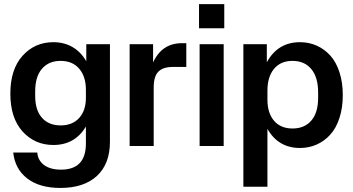

<svg xmlns="http://www.w3.org/2000/svg" viewBox="-20 -717 1734 943"><path d="M276.9 206.1Q174.3 206.1 114 159.7Q53.7 113.3 44.9 32.2H163.1Q166 70.8 196.5 93.5Q227.1 116.2 279.8 116.2Q401.9 116.2 401.9 -12.2V-95.2Q347.7 -4.9 242.2 -4.9Q150.9 -4.9 90.8 -71.3Q30.8 -137.7 30.8 -256.8Q30.8 -376.5 90.8 -443.1Q150.9 -509.8 242.2 -509.8Q295.4 -509.8 336.7 -485.6Q377.9 -461.4 403.8 -416V-500H520V-21Q520 87.9 456.1 147Q392.1 206.1 276.9 206.1ZM152.8 -245.1Q152.8 -176.3 186 -138.7Q219.2 -101.1 277.8 -101.1Q335.9 -101.1 368.9 -137.7Q401.9 -174.3 401.9 -236.8V-275.9Q401.9 -341.3 368.9 -379.6Q335.9 -418 277.8 -418Q219.2 -418 186 -379.2Q152.8 -340.3 152.8 -269Z M616.7 0V-500H731.9V-410.2Q774.9 -504.9 874 -504.9H895V-388.2H829.1Q780.8 -388.2 757.8 -365Q734.9 -341.8 734.9 -288.1V0Z M960.4 0V-500H1078.6V0ZM957.5 -578.1H1081.5V-696.8H957.5Z M1175.3 200.2V-500H1290.5V-411.1Q1344.2 -509.8 1453.6 -509.8Q1497.6 -509.8 1535.4 -492.9Q1573.2 -476.1 1602.1 -444.3Q1630.9 -412.6 1647.2 -362.5Q1663.6 -312.5 1663.6 -250Q1663.6 -187.5 1647.2 -137.5Q1630.9 -87.4 1602.1 -55.7Q1573.2 -23.9 1535.4 -7.1Q1497.6 9.8 1453.6 9.8Q1346.7 9.8 1293.5 -84V200.2ZM1293.5 -227.1Q1293.5 -162.1 1325.9 -124Q1358.4 -85.9 1416.5 -85.9Q1475.6 -85.9 1509 -124.8Q1542.5 -163.6 1542.5 -236.8V-262.2Q1542.5 -337.4 1509 -377.7Q1475.6 -418 1416.5 -418Q1358.4 -418 1325.9 -378.9Q1293.5 -339.8 1293.5 -272Z"/></svg>

Font: TASA Orbiter Display SemiBold
Style: Regular
Weight: 600
Designer: Weizhong Zhang
Version: Version 1.000;Glyphs 3.1.2 (3151)